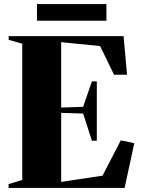

<svg xmlns="http://www.w3.org/2000/svg" viewBox="-20 -920 688 940"><path d="M89 -39V-706L22.5 -725V-743H585L602 -554H538.5L470 -694.5L279.5 -713.5V-393.5L387 -397L430 -521.5H454V-231H430L387 -364L279.5 -367.5V-29.5L482 -60L571.5 -233L637.5 -219L590 0H22V-18.5ZM501 -900V-818.5H161V-900Z"/></svg>

Font: Merriweather 144pt Black
Style: Regular
Weight: 900
Version: Version 2.100